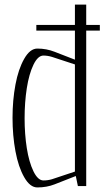

<svg xmlns="http://www.w3.org/2000/svg" viewBox="-20 -820 470 846"><path d="M310.1 -557.1V-685.1H140.1V-710H310.1V-799.8H359.9V-710H419.9V-685.1H359.9V0H323.2L314 -44.4L220.7 -7.8Q186 5.9 144.5 5.9Q112.3 5.9 86.7 -39.1Q61 -84 48.1 -153.3Q35.2 -222.7 35.2 -300.8Q35.2 -378.4 48.1 -447.3Q61 -516.1 86.7 -561Q112.3 -606 144.5 -606Q184.6 -606 220.7 -591.8ZM310.1 -536.1 209 -569.3Q189.5 -575.2 171.4 -575.2Q147 -575.2 127.4 -534.7Q107.9 -494.1 98.1 -431.6Q88.4 -369.1 88.4 -298.8Q88.4 -229 98.1 -167.2Q107.9 -105.5 127.4 -65.2Q147 -24.9 171.4 -24.9Q190.9 -24.9 209 -30.3L310.1 -64Z"/></svg>

Font: Reswysokr
Style: Regular
Weight: 500
Version: Version 0.984